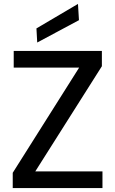

<svg xmlns="http://www.w3.org/2000/svg" viewBox="-20 -960 589 980"><path d="M45 0V-78L384 -615H50V-700H500V-622L160 -85H503V0ZM170 -743 166 -815 378 -940 383 -857Z"/></svg>

Font: DM Sans 20pt Medium
Style: Regular
Weight: 500
Version: Version 4.004;gftools[0.9.30]